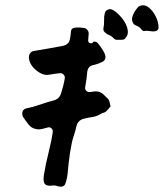

<svg xmlns="http://www.w3.org/2000/svg" viewBox="-20 -681 618 724"><path d="M578 -576Q576 -568 571 -565Q561 -561 548 -563.5Q535 -566 524 -564Q520 -563 514 -569Q507 -580 493.5 -584.5Q480 -589 478 -606Q477 -614 482 -625.5Q487 -637 494 -646.5Q501 -656 506 -658Q524 -666 540.5 -653Q557 -640 567.5 -618.5Q578 -597 578 -576ZM451 -535Q448 -532 444.5 -531.5Q441 -531 438 -531H419Q414 -531 408 -537Q401 -545 390 -549.5Q379 -554 372 -563Q369 -568 370 -574Q373 -589 372.5 -604Q372 -619 375 -631Q378 -643 391 -646Q400 -649 415.5 -637Q431 -625 444.5 -606.5Q458 -588 461.5 -568.5Q465 -549 451 -535ZM397 -279Q397 -279 394 -276.5Q391 -274 389 -270Q382 -261 374 -257Q373 -257 372.5 -256.5Q372 -256 371 -256Q365 -255 357 -250Q344 -242 327 -239.5Q310 -237 295 -233Q273 -227 268 -204Q264 -185 257.5 -167Q251 -149 244 -105Q238 -63 236 -36.5Q234 -10 227 10Q224 21 212 23Q208 23 204 22.5Q200 22 196 21Q188 17 174 19Q160 21 151 14.5Q142 8 145 -18Q152 -62 163 -105Q174 -148 179 -184Q180 -192 173.5 -197.5Q167 -203 159 -200Q149 -197 138 -194.5Q127 -192 118 -194Q99 -197 88 -211Q77 -225 67 -240Q62 -250 65 -260Q68 -269 78 -272Q104 -277 129.5 -286Q155 -295 181 -302Q203 -307 210 -328Q220 -359 224 -384Q226 -393 220 -399.5Q214 -406 205 -405Q187 -403 170 -400Q149 -395 131 -406Q115 -415 103 -429.5Q91 -444 89 -462Q88 -472 93.5 -480Q99 -488 109 -489Q135 -493 165 -498.5Q195 -504 217 -508Q241 -513 244 -536Q246 -544 246.5 -551.5Q247 -559 248 -565Q250 -576 265 -577Q280 -578 294 -576Q305 -575 310.5 -567Q316 -559 314 -549Q313 -538 312.5 -529Q312 -520 321 -518Q329 -517 330 -521Q331 -525 338 -524Q345 -523 350.5 -516.5Q356 -510 359 -505Q362 -501 368.5 -490.5Q375 -480 376 -475Q382 -456 366.5 -448Q351 -440 334 -436Q312 -433 309 -410Q308 -397 306 -382Q304 -367 301 -351Q300 -344 305.5 -338.5Q311 -333 318 -334Q322 -334 325.5 -334.5Q329 -335 333 -336Q356 -339 371 -324Q379 -317 386 -309.5Q393 -302 394 -292Q395 -288 395.5 -285Q396 -282 397 -279Z"/></svg>

Font: Slackside One
Style: Regular
Weight: 400
Version: Version 1.000